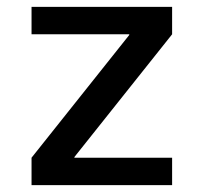

<svg xmlns="http://www.w3.org/2000/svg" viewBox="-20 -540 594 560"><path d="M72 -520H482V-440L197 -82V-80H482V0H72V-80L357 -438V-440H72Z"/></svg>

Font: Mplus 1p Medium
Style: Regular
Weight: 500
Version: Version 1.061